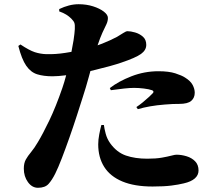

<svg xmlns="http://www.w3.org/2000/svg" viewBox="-20 -844 1040 911"><path d="M261 -790V-801Q284 -812 307 -818Q330 -824 353 -824Q390 -824 421.5 -814Q453 -804 472.5 -789Q492 -774 492 -759Q492 -744 485 -729Q478 -714 466 -689Q456 -667 443 -629Q455 -633 465 -637Q505 -653 535 -669Q552 -679 565 -687.5Q578 -696 585 -696Q600 -696 621 -690Q642 -684 658 -670Q674 -656 674 -631Q674 -606 649 -588Q624 -570 556 -547Q536 -540 503.5 -531Q471 -522 434 -513Q421 -510 409 -507Q405 -493 401 -478Q388 -430 373 -384Q361 -346 344.5 -295Q328 -244 309.5 -191.5Q291 -139 273.5 -93.5Q256 -48 242 -20Q227 10 210.5 28.5Q194 47 160 47Q132 47 112.5 20Q93 -7 93 -44Q93 -70 102.5 -87Q112 -104 127.5 -122.5Q143 -141 160 -170Q183 -208 214 -272.5Q245 -337 276 -427Q285 -453 294 -487Q294 -487 294 -487Q255 -482 229 -482Q187 -482 156.5 -491.5Q126 -501 104.5 -532Q83 -563 67 -626L77 -633Q119 -605 145 -596.5Q171 -588 200 -587Q244 -586 289 -593Q305 -595 319 -598Q324 -627 329 -653Q334 -687 335 -706Q336 -726 333 -735Q330 -744 318 -756Q308 -766 294.5 -774.5Q281 -783 261 -790ZM473 -251Q475 -234 481.5 -209.5Q488 -185 503 -164Q534 -121 577.5 -106Q621 -91 679 -91Q720 -91 748 -96Q776 -101 793 -105.5Q810 -110 817 -110Q841 -110 865.5 -102.5Q890 -95 906 -78.5Q922 -62 922 -35Q922 -13 904.5 2.5Q887 18 852 26Q828 32 793 36.5Q758 41 704 41Q618 41 560.5 17Q503 -7 474.5 -52Q446 -97 446 -159Q446 -181 451 -207Q456 -233 461 -251ZM506 -416 501 -426Q542 -458 603.5 -482Q665 -506 732 -506Q781 -506 812 -496Q843 -486 858 -476Q884 -460 894 -441Q904 -422 904 -404Q904 -380 887.5 -365.5Q871 -351 830 -351Q817 -351 799.5 -350.5Q782 -350 762 -348Q724 -345 692.5 -339.5Q661 -334 634 -326L627 -336Q641 -345 657.5 -358.5Q674 -372 688 -385Q702 -398 706 -403Q709 -407 708 -410Q707 -414 701 -416Q687 -421 662.5 -424Q638 -427 616 -427Q597 -427 569 -424Q541 -421 506 -416Z"/></svg>

Font: Early Summer Mincho Heavy
Style: Regular
Weight: 900
Designer: GuiWonder
Version: Version 1.002